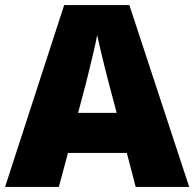

<svg xmlns="http://www.w3.org/2000/svg" viewBox="-20 -737 766 757"><path d="M515 0 480 -134H248L212 0H0L233 -717H490L726 0ZM409 -409Q404 -428 395 -463.5Q386 -499 377 -537Q368 -575 363 -599Q359 -575 350.5 -539Q342 -503 333.5 -468Q325 -433 319 -409L288 -292H440Z"/></svg>

Font: Noto Sans Syriac Eastern Black
Style: Regular
Weight: 900
Designer: Patrick Giasson and the Monotype Design Team
Foundry: Monotype Imaging Inc.
Version: Version 3.001; ttfautohint (v1.8.4.7-5d5b)